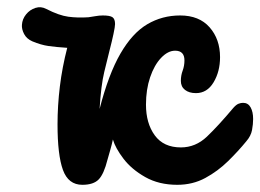

<svg xmlns="http://www.w3.org/2000/svg" viewBox="-20 -509 724 534"><path d="M656 -223Q670 -223 677 -210.5Q684 -198 684 -178Q684 -164 681 -147.5Q678 -131 665 -116Q643 -89 614.5 -61Q586 -33 551 -14Q516 5 473 5Q422 5 384 -16.5Q346 -38 323.5 -67.5Q301 -97 294 -121Q291 -107 287 -93Q283 -79 279 -65Q269 -25 254.5 -10Q240 5 209 5Q170 5 155 -36.5Q140 -78 140 -163Q140 -215 146.5 -268.5Q153 -322 167 -376Q136 -378 115 -381Q94 -384 70 -394Q54 -401 47 -414.5Q40 -428 41 -440Q42 -456 52.5 -469Q63 -482 78.5 -487Q94 -492 109 -484Q144 -466 170 -462.5Q196 -459 226 -461Q234 -462 245 -464Q256 -466 266 -466Q286 -466 293 -461Q300 -456 300 -442Q300 -435 295.5 -414Q291 -393 285 -370Q279 -346 270 -309Q261 -272 257 -206Q282 -303 315 -360Q348 -417 389.5 -441.5Q431 -466 481 -466Q534 -466 563 -433Q592 -400 592 -350Q592 -310 574 -280Q556 -250 525 -250Q506 -250 494.5 -259Q483 -268 483 -284Q483 -299 488 -312.5Q493 -326 493 -341Q493 -368 467 -368Q447 -368 428 -348Q409 -328 397.5 -294Q386 -260 386 -218Q386 -166 410.5 -132.5Q435 -99 483 -99Q524 -99 555.5 -129Q587 -159 629 -209Q637 -218 643.5 -220.5Q650 -223 656 -223Z"/></svg>

Font: Pacifico
Style: Regular
Weight: 400
Designer: Vernon Adams
Foundry: Vernon Adams
Version: Version 3.010; ttfautohint (v1.8.4.7-5d5b)